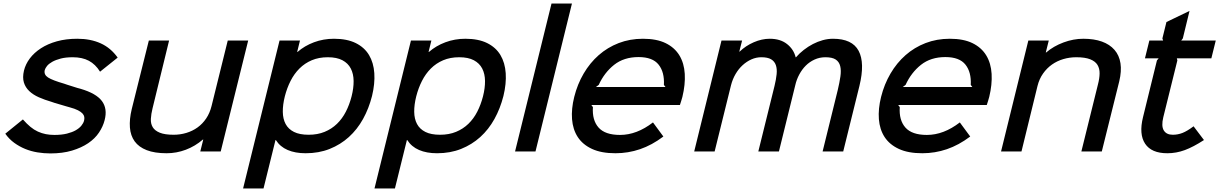

<svg xmlns="http://www.w3.org/2000/svg" viewBox="-20 -860 6922 1090"><path d="M574 -178Q565 -142 542 -107.5Q519 -73 480.5 -47Q442 -21 388.5 -5Q335 11 266 11Q229 11 192.5 5Q156 -1 123 -14.5Q90 -28 61 -49Q32 -70 10 -101L110 -182Q132 -157 152.5 -140Q173 -123 195 -113Q217 -103 240 -98.5Q263 -94 289 -94Q330 -94 360 -101.5Q390 -109 410 -120.5Q430 -132 441.5 -146Q453 -160 457 -174Q460 -186 458.5 -196Q457 -206 448.5 -215.5Q440 -225 422.5 -234Q405 -243 375 -251Q370 -252 355.5 -256.5Q341 -261 323.5 -266Q306 -271 291 -275.5Q276 -280 272 -282Q234 -293 201 -307.5Q168 -322 146 -343Q124 -364 115.5 -392Q107 -420 116 -459Q125 -496 149.5 -528.5Q174 -561 212.5 -586Q251 -611 303 -625.5Q355 -640 419 -640Q494 -640 551.5 -614Q609 -588 648 -533L548 -453Q522 -495 484.5 -515Q447 -535 393 -535Q353 -535 324.5 -527.5Q296 -520 276.5 -509Q257 -498 247 -485.5Q237 -473 234 -462Q228 -436 253 -420Q278 -404 344 -385Q348 -383 361.5 -379Q375 -375 390 -370Q405 -365 418.5 -361Q432 -357 437 -356Q526 -330 558.5 -286.5Q591 -243 574 -178Z M1233 0H1117L1134 -68H1132Q1088 -30 1035 -10Q982 10 926 10Q858 10 813 -7.5Q768 -25 744.5 -57.5Q721 -90 717.5 -136.5Q714 -183 728 -241L825 -630H940L846 -245Q838 -213 836.5 -185.5Q835 -158 847 -138Q859 -118 887.5 -106.5Q916 -95 966 -95Q1003 -95 1038 -105.5Q1073 -116 1101.5 -136.5Q1130 -157 1150.5 -187.5Q1171 -218 1181 -258L1273 -630H1389Z M2092 -315Q2074 -244 2041 -184.5Q2008 -125 1960.5 -82Q1913 -39 1851.5 -14.5Q1790 10 1715 10Q1656 10 1613 -8.5Q1570 -27 1546 -65H1544L1476 210H1360L1567 -630H1683L1667 -565H1669Q1709 -600 1762.5 -620Q1816 -640 1876 -640Q1950 -640 1999.5 -615.5Q2049 -591 2075 -547.5Q2101 -504 2105 -444.5Q2109 -385 2092 -315ZM1976 -313Q1988 -360 1987.5 -400.5Q1987 -441 1971.5 -471Q1956 -501 1924 -518Q1892 -535 1841 -535Q1790 -535 1750 -518Q1710 -501 1680 -471Q1650 -441 1629.5 -400.5Q1609 -360 1597 -313Q1585 -265 1585.5 -225Q1586 -185 1601.5 -156Q1617 -127 1649 -111Q1681 -95 1732 -95Q1783 -95 1823 -111.5Q1863 -128 1893 -157Q1923 -186 1943.5 -226Q1964 -266 1976 -313Z M2838 -315Q2820 -244 2787 -184.5Q2754 -125 2706.5 -82Q2659 -39 2597.5 -14.5Q2536 10 2461 10Q2402 10 2359 -8.5Q2316 -27 2292 -65H2290L2222 210H2106L2313 -630H2429L2413 -565H2415Q2455 -600 2508.5 -620Q2562 -640 2622 -640Q2696 -640 2745.5 -615.5Q2795 -591 2821 -547.5Q2847 -504 2851 -444.5Q2855 -385 2838 -315ZM2722 -313Q2734 -360 2733.5 -400.5Q2733 -441 2717.5 -471Q2702 -501 2670 -518Q2638 -535 2587 -535Q2536 -535 2496 -518Q2456 -501 2426 -471Q2396 -441 2375.5 -400.5Q2355 -360 2343 -313Q2331 -265 2331.5 -225Q2332 -185 2347.5 -156Q2363 -127 2395 -111Q2427 -95 2478 -95Q2529 -95 2569 -111.5Q2609 -128 2639 -157Q2669 -186 2689.5 -226Q2710 -266 2722 -313Z M3020 0H2904L3111 -840H3227Z M3854 -310Q3851 -299 3847.5 -287.5Q3844 -276 3840 -264H3337L3346 -252Q3341 -178 3378 -136Q3415 -94 3500 -94Q3595 -94 3687 -165L3746 -85Q3681 -36 3613.5 -13Q3546 10 3474 10Q3394 10 3341 -14.5Q3288 -39 3260 -82Q3232 -125 3227.5 -183.5Q3223 -242 3240 -310Q3258 -382 3293.5 -442.5Q3329 -503 3379 -547Q3429 -591 3492.5 -615.5Q3556 -640 3630 -640Q3708 -640 3759 -615Q3810 -590 3837 -545.5Q3864 -501 3867.5 -440.5Q3871 -380 3854 -310ZM3758 -366 3749 -378Q3753 -450 3719 -493Q3685 -536 3605 -536Q3522 -536 3466.5 -492Q3411 -448 3379 -378L3363 -366Z M4859 -372 4767 0H4650L4736 -349Q4746 -391 4751 -425.5Q4756 -460 4750 -484.5Q4744 -509 4724.5 -522Q4705 -535 4666 -535Q4633 -535 4604.5 -522Q4576 -509 4554.5 -487.5Q4533 -466 4517.5 -437Q4502 -408 4495 -377L4402 0H4285L4377 -372Q4386 -409 4389 -439Q4392 -469 4384.5 -490.5Q4377 -512 4357.5 -523.5Q4338 -535 4302 -535Q4273 -535 4246 -523Q4219 -511 4196 -490Q4173 -469 4156 -440Q4139 -411 4130 -376L4037 0H3921L4076 -630H4193L4177 -567H4179Q4213 -600 4259 -620Q4305 -640 4350 -640Q4410 -640 4448 -610Q4486 -580 4497 -535Q4499 -535 4499 -535Q4518 -557 4543 -576.5Q4568 -596 4595 -610Q4622 -624 4651 -632Q4680 -640 4709 -640Q4818 -640 4854.5 -571.5Q4891 -503 4859 -372Z M5596 -310Q5593 -299 5589.5 -287.5Q5586 -276 5582 -264H5079L5088 -252Q5083 -178 5120 -136Q5157 -94 5242 -94Q5337 -94 5429 -165L5488 -85Q5423 -36 5355.5 -13Q5288 10 5216 10Q5136 10 5083 -14.5Q5030 -39 5002 -82Q4974 -125 4969.5 -183.5Q4965 -242 4982 -310Q5000 -382 5035.5 -442.5Q5071 -503 5121 -547Q5171 -591 5234.5 -615.5Q5298 -640 5372 -640Q5450 -640 5501 -615Q5552 -590 5579 -545.5Q5606 -501 5609.5 -440.5Q5613 -380 5596 -310ZM5500 -366 5491 -378Q5495 -450 5461 -493Q5427 -536 5347 -536Q5264 -536 5208.5 -492Q5153 -448 5121 -378L5105 -366Z M6334 -398 6235 0H6119L6213 -380Q6222 -414 6222.5 -442.5Q6223 -471 6210.5 -491.5Q6198 -512 6169 -523.5Q6140 -535 6090 -535Q6052 -535 6016.5 -524.5Q5981 -514 5952 -493.5Q5923 -473 5901.5 -442.5Q5880 -412 5870 -372L5779 0H5663L5818 -630H5934L5917 -562H5919Q5961 -598 6017.5 -619Q6074 -640 6130 -640Q6191 -640 6235.5 -624Q6280 -608 6307 -577Q6334 -546 6341 -501Q6348 -456 6334 -398Z M6815 -65Q6755 -26 6706.5 -8Q6658 10 6607 10Q6517 10 6481 -44Q6445 -98 6469 -195L6548 -517L6558 -529H6480L6505 -630H6583L6579 -642L6602 -735L6733 -798L6695 -642L6686 -630H6882L6857 -529H6661L6664 -517L6584 -194Q6572 -144 6587 -119.5Q6602 -95 6638 -95Q6667 -95 6693.5 -105.5Q6720 -116 6756 -143Z"/></svg>

Font: TypoPRO Sinkin Sans
Style: 500 Medium Italic
Weight: 500
Italic angle: -112°
Designer: Keith Bates
Foundry: K-Type
Version: Sinkin Sans (version 1.0)  by Keith Bates   •   © 2014   www